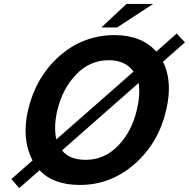

<svg xmlns="http://www.w3.org/2000/svg" viewBox="-20 -920 963 979"><path d="M827 -357Q789 -193 669 -86Q546 23 388 23Q251 23 182 -52L78 39L38 -7L146 -102Q89 -212 123 -359Q163 -528 283 -634Q405 -741 564 -741Q702 -741 777 -657L881 -749L923 -704L811 -605Q862 -505 827 -357ZM417 -105Q513 -105 583 -178Q653 -251 678 -361Q696 -436 687 -497L296 -153Q335 -105 417 -105ZM535 -613Q438 -613 368 -540Q298 -467 272 -356Q253 -276 267 -209L661 -555Q619 -613 535 -613ZM761 -900 577 -780H497L625 -900Z"/></svg>

Font: Miedinger
Style: Bold-Italic
Weight: 700
Italic angle: -13°
Version: Version 001.000